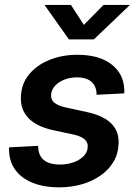

<svg xmlns="http://www.w3.org/2000/svg" viewBox="-20 -766 564 797"><path d="M225.1 11.7Q164.1 11.7 117.7 -6.3Q71.3 -24.4 45.2 -58.6Q19 -92.8 17.6 -141.6Q17.1 -145 17.1 -147.9Q17.1 -150.9 17.6 -154.3L138.2 -160.6Q138.7 -121.1 161.4 -102.1Q184.1 -83 228.5 -83Q258.8 -83 284.7 -92Q310.5 -101.1 326.9 -117.7Q343.3 -134.3 344.2 -156.2Q345.2 -175.8 330.6 -188.2Q315.9 -200.7 285.2 -207.5L198.2 -226.1Q130.9 -241.2 97.4 -276.6Q64 -312 66.9 -365.2Q68.8 -418.5 100.8 -457.3Q132.8 -496.1 185.3 -517.3Q237.8 -538.6 300.8 -538.6Q389.6 -538.6 440.7 -500.5Q491.7 -462.4 495.6 -398.9Q496.1 -394 496.1 -388.9Q496.1 -383.8 495.6 -378.4L380.9 -372.6Q381.3 -405.8 360.8 -425.3Q340.3 -444.8 299.3 -444.8Q271 -444.8 246.8 -435.3Q222.7 -425.8 208 -409.4Q193.4 -393.1 191.9 -372.1Q190.9 -352.5 205.1 -340.1Q219.2 -327.6 251.5 -320.3L340.8 -300.8Q409.7 -286.1 442.4 -252.9Q475.1 -219.7 472.2 -168Q470.7 -127 450.7 -93.8Q430.7 -60.5 396.7 -36.9Q362.8 -13.2 318.6 -0.7Q274.4 11.7 225.1 11.7ZM274.4 -745.6 328.1 -662.6 409.7 -745.6H518.1L517.6 -743.7L369.6 -602.5H266.1L166 -743.7L166.5 -745.6Z"/></svg>

Font: Inter 24pt SemiBold
Style: Italic
Weight: 600
Italic angle: -9.3988°
Designer: Rasmus Andersson
Foundry: rsms
Version: Version 4.001;git-66647c0bb